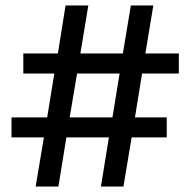

<svg xmlns="http://www.w3.org/2000/svg" viewBox="-20 -680 695 700"><path d="M498 -412 472 -252H588V-179H460L430 0H348L377 -179H222L193 0H110L140 -179H22V-252H152L178 -412H65V-485H191L219 -660H302L273 -485H428L457 -660H539L510 -485H632V-412ZM416 -412H261L234 -252H390Z"/></svg>

Font: Work Sans Medium
Style: Regular
Weight: 500
Designer: Wei Huang
Foundry: Wei Huang
Version: Version 1.500